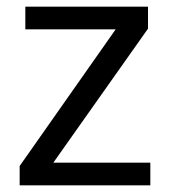

<svg xmlns="http://www.w3.org/2000/svg" viewBox="-20 -556 510 576"><path d="M431 0H39V-58L327 -468H56V-536H424V-470L140 -68H431Z"/></svg>

Font: Noto Sans Kaithi
Style: Regular
Weight: 400
Designer: Monotype Design Team
Foundry: Monotype Imaging Inc.
Version: Version 2.005; ttfautohint (v1.8.4.7-5d5b)